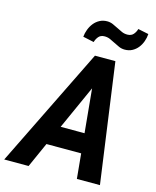

<svg xmlns="http://www.w3.org/2000/svg" viewBox="-173 -1013 894 1103"><g transform="rotate(15 273.5 -461.5)"><path d="M377.9 -148.4H171.4L105 0H-40L309.1 -710.9H430.7L529.3 0H392.1ZM224.6 -265.1H366.7L341.8 -525.4ZM573.2 -910.2Q571.8 -887.7 564 -866Q556.2 -844.2 542.5 -826.9Q528.8 -809.6 509.3 -799.1Q489.7 -788.6 464.8 -788.6Q446.3 -788.6 430.2 -795.7Q414.1 -802.7 398.4 -811Q382.8 -819.3 366.9 -826.2Q351.1 -833 333 -832.5Q311 -832 299.1 -817.9Q287.1 -803.7 281.7 -784.7L216.3 -798.8Q218.3 -820.8 226.6 -842.5Q234.9 -864.3 248.8 -881.6Q262.7 -898.9 282.5 -909.4Q302.2 -919.9 326.7 -919.9Q344.7 -919.9 361.1 -912.8Q377.4 -905.8 393.1 -897.5Q408.7 -889.2 424.6 -882.3Q440.4 -875.5 458.5 -876Q480.5 -876.5 492.7 -890.4Q504.9 -904.3 510.3 -923.3Z"/></g></svg>

Font: Roboto Mono
Style: Bold Italic
Weight: 700
Designer: Google
Version: Version 2.000985; 2015; ttfautohint (v1.3)